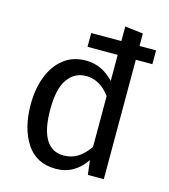

<svg xmlns="http://www.w3.org/2000/svg" viewBox="-113 -840 830 941"><g transform="rotate(15 302.0 -369.0)"><path d="M256 12Q157 12 107 -65Q57 -142 57 -261Q57 -340 81 -403Q105 -466 151.5 -502.5Q198 -539 264 -539Q345 -539 406 -474V-606H253V-676H406V-750L498 -739V-676H582V-606H498V0H417L408 -73Q383 -34 344.5 -11Q306 12 256 12ZM276 -61Q316 -61 347 -80Q378 -99 406 -139V-397Q355 -466 284 -466Q226 -466 191 -417Q156 -368 156 -263Q156 -160 187 -110.5Q218 -61 276 -61Z"/></g></svg>

Font: Trujillo
Style: Regular
Weight: 400
Designer: Fira Sans original fonts by bBox Type GmbH, Carrois Corporate GbR, & Edenspiekermann AG / Changes by Cristiano Sobral
Foundry: Fira Sans original fonts by bBox Type GmbH, Carrois Corporate GbR, & Edenspiekermann AG / Changes by Cristiano Sobral
Version: Version 4.301;October 17, 2021;FontCreator 14.0.0.2814 64-bi